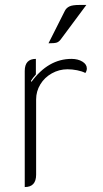

<svg xmlns="http://www.w3.org/2000/svg" viewBox="-20 -747 416 776"><path d="M126 -345V-41Q126 9 80 9V-460Q80 -509 125 -509V-446Q112 -432 105 -420L107 -416Q175 -509 269 -509Q295 -509 313 -498Q331 -487 331 -470Q331 -461 325 -452Q312 -459 292 -463Q272 -467 253 -467Q219 -467 189.5 -450.5Q160 -434 143 -406Q126 -378 126 -345ZM242 -703Q248 -715 260.5 -721Q273 -727 301 -727H329L225 -587Q218 -578 209.5 -575Q201 -572 176 -572Z"/></svg>

Font: K2D Thin
Style: Regular
Weight: 100
Designer: Katatrad Aksorn Co.,Ltd.
Foundry: Cadson Demak Co.,Ltd.
Version: Version 1.000; ttfautohint (v1.6)